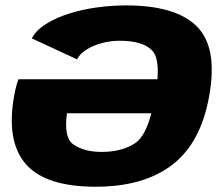

<svg xmlns="http://www.w3.org/2000/svg" viewBox="-20 -702 846 728"><path d="M342.5 6Q152.5 6 77.8 -80Q3 -166 33.5 -338Q40 -375.5 50 -401.5H577Q583.5 -483 557 -510.5Q521.5 -547.5 434 -547.5Q400.5 -547.5 367.8 -539Q335 -530.5 309.2 -514.8Q283.5 -499 272 -477L100.5 -556.5Q117.5 -588 155.2 -611.5Q193 -635 243 -650.8Q293 -666.5 348.5 -674Q404 -681.5 458 -681.5Q646.5 -681.5 726.2 -602Q806 -522.5 773.5 -340Q742.5 -161.5 634 -77.8Q525.5 6 342.5 6ZM554 -272.5H234Q221 -180.5 258 -154.5Q298.5 -126 365 -126Q443 -126 493 -159.5Q530.5 -184.5 554 -272.5Z"/></svg>

Font: Anybody ExtraExpanded ExtraBold
Style: Italic
Weight: 800
Width: 8
Italic angle: -10°
Designer: Tyler Finck
Foundry: Etcetera Type Company
Version: Version 1.010; ttfautohint (v1.8.3) -l 8 -r 50 -G 200 -x 14 